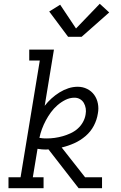

<svg xmlns="http://www.w3.org/2000/svg" viewBox="-20 -998 640 1018"><path d="M25 0V-58H89L191 -677H135V-735H266L217 -437Q233 -458 253 -476Q273 -494 295.5 -508Q318 -522 342.5 -530Q367 -538 392 -538Q419 -538 442 -526.5Q465 -515 479.5 -495Q494 -475 499 -449Q504 -423 499 -397Q494 -363 477.5 -331.5Q461 -300 433.5 -276.5Q406 -253 373.5 -238.5Q341 -224 307 -216L432 -57V-58H521V0H397L348 -63L237 -206Q233 -206 230 -205.5Q227 -205 224 -205Q213 -205 201.5 -206Q190 -207 179 -209L154 -58H211V0ZM228 -264Q249 -264 270.5 -267Q292 -270 313 -276Q334 -282 354.5 -291.5Q375 -301 392 -316Q409 -331 420 -351Q431 -371 434 -392Q437 -408 434.5 -423.5Q432 -439 424.5 -452Q417 -465 404 -472.5Q391 -480 375 -480Q350 -480 327 -468.5Q304 -457 284.5 -440Q265 -423 250 -402.5Q235 -382 223 -359.5Q211 -337 202.5 -314Q194 -291 189 -267Q199 -265 208.5 -264.5Q218 -264 228 -264ZM341 -803 241 -937 299 -973 383 -847 509 -978 559 -932 413 -803Z"/></svg>

Font: Iosevka Curly Slab LtEx
Style: Italic
Weight: 300
Width: 7
Italic angle: -9°
Monospace: yes
Designer: Belleve Invis
Foundry: Belleve Invis
Version: Version 11.1.0; ttfautohint (v1.8.3)